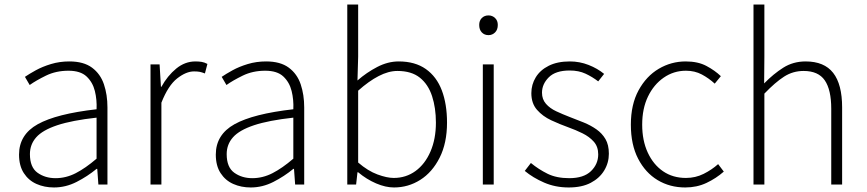

<svg xmlns="http://www.w3.org/2000/svg" viewBox="-20 -814 3824 847"><path d="M218 13Q176 13 141 -2.5Q106 -18 85 -50.5Q64 -83 64 -132Q64 -220 146.5 -266Q229 -312 406 -332Q408 -374 398.5 -412.5Q389 -451 362 -476.5Q335 -502 282 -502Q227 -502 183 -480.5Q139 -459 111 -439L90 -475Q109 -488 138 -504Q167 -520 205 -531.5Q243 -543 286 -543Q349 -543 386 -515.5Q423 -488 438.5 -442Q454 -396 454 -340V0H414L409 -69H406Q366 -36 318 -11.5Q270 13 218 13ZM225 -28Q271 -28 314 -50Q357 -72 406 -114V-295Q297 -283 232.5 -261.5Q168 -240 140 -208.5Q112 -177 112 -134Q112 -76 145.5 -52Q179 -28 225 -28Z M644 0V-530H684L690 -431H692Q719 -480 757.5 -511.5Q796 -543 842 -543Q857 -543 869.5 -541Q882 -539 895 -532L884 -490Q871 -495 861.5 -497Q852 -499 836 -499Q801 -499 761.5 -468Q722 -437 692 -361V0Z M1086 13Q1044 13 1009 -2.5Q974 -18 953 -50.5Q932 -83 932 -132Q932 -220 1014.5 -266Q1097 -312 1274 -332Q1276 -374 1266.5 -412.5Q1257 -451 1230 -476.5Q1203 -502 1150 -502Q1095 -502 1051 -480.5Q1007 -459 979 -439L958 -475Q977 -488 1006 -504Q1035 -520 1073 -531.5Q1111 -543 1154 -543Q1217 -543 1254 -515.5Q1291 -488 1306.5 -442Q1322 -396 1322 -340V0H1282L1277 -69H1274Q1234 -36 1186 -11.5Q1138 13 1086 13ZM1093 -28Q1139 -28 1182 -50Q1225 -72 1274 -114V-295Q1165 -283 1100.5 -261.5Q1036 -240 1008 -208.5Q980 -177 980 -134Q980 -76 1013.5 -52Q1047 -28 1093 -28Z M1718 13Q1681 13 1639 -5Q1597 -23 1560 -54H1557L1551 0H1512V-794H1560V-564L1557 -459Q1597 -494 1644 -518.5Q1691 -543 1739 -543Q1811 -543 1858.5 -509.5Q1906 -476 1929 -415.5Q1952 -355 1952 -273Q1952 -183 1919.5 -118.5Q1887 -54 1834 -20.5Q1781 13 1718 13ZM1717 -29Q1771 -29 1813 -59.5Q1855 -90 1879 -145.5Q1903 -201 1903 -273Q1903 -338 1886 -390Q1869 -442 1832 -471.5Q1795 -501 1733 -501Q1694 -501 1650.5 -478.5Q1607 -456 1560 -414V-97Q1603 -60 1645 -44.5Q1687 -29 1717 -29Z M2110 0V-530H2158V0ZM2135 -659Q2117 -659 2105.5 -671Q2094 -683 2094 -704Q2094 -723 2105.5 -734.5Q2117 -746 2135 -746Q2152 -746 2164 -734.5Q2176 -723 2176 -704Q2176 -683 2164 -671Q2152 -659 2135 -659Z M2489 13Q2430 13 2380.5 -8.5Q2331 -30 2295 -60L2322 -95Q2356 -67 2395.5 -47.5Q2435 -28 2491 -28Q2555 -28 2587 -59Q2619 -90 2619 -133Q2619 -167 2599.5 -189Q2580 -211 2549.5 -226Q2519 -241 2488 -252Q2449 -266 2411.5 -283.5Q2374 -301 2349 -329.5Q2324 -358 2324 -403Q2324 -441 2343.5 -473Q2363 -505 2401 -524Q2439 -543 2494 -543Q2537 -543 2576.5 -527.5Q2616 -512 2645 -488L2619 -455Q2593 -475 2563 -489Q2533 -503 2493 -503Q2431 -503 2401 -473Q2371 -443 2371 -405Q2371 -376 2388.5 -356Q2406 -336 2434 -323Q2462 -310 2493 -298Q2525 -286 2555.5 -273.5Q2586 -261 2611 -243.5Q2636 -226 2651 -200.5Q2666 -175 2666 -136Q2666 -96 2645.5 -62Q2625 -28 2586 -7.5Q2547 13 2489 13Z M3003 13Q2935 13 2881 -19.5Q2827 -52 2795 -114Q2763 -176 2763 -264Q2763 -353 2797 -415.5Q2831 -478 2886 -510.5Q2941 -543 3005 -543Q3059 -543 3096.5 -523Q3134 -503 3160 -478L3133 -445Q3107 -469 3076 -485.5Q3045 -502 3006 -502Q2952 -502 2908 -471.5Q2864 -441 2838.5 -388Q2813 -335 2813 -264Q2813 -194 2837.5 -141Q2862 -88 2905 -58.5Q2948 -29 3006 -29Q3048 -29 3084 -47Q3120 -65 3148 -90L3173 -57Q3139 -27 3096.5 -7Q3054 13 3003 13Z M3304 0V-794H3352V-564L3351 -446Q3392 -488 3435.5 -515.5Q3479 -543 3534 -543Q3616 -543 3655.5 -492.5Q3695 -442 3695 -340V0H3647V-334Q3647 -418 3618.5 -459.5Q3590 -501 3525 -501Q3478 -501 3439 -476Q3400 -451 3352 -401V0Z"/></svg>

Font: Noto Sans TC Thin ExtraLight
Style: Regular
Weight: 250
Version: Version 2.004-H2;hotconv 1.0.118;makeotfexe 2.5.65603